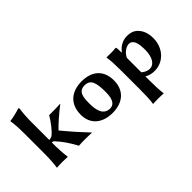

<svg xmlns="http://www.w3.org/2000/svg" viewBox="-104 -1202 1942 1942"><g transform="rotate(-45 866.5 -231.5)"><path d="M86 -200C86 -125 83 -54 74 0L75 3C75 3 117 0 152 0C186 0 228 3 228 3L230 0C222 -57 218 -125 218 -200V-215C227 -214 238 -212 244 -206C306 -137 336 -93 389 3C404 1 452 0 469 0C486 0 564 1 573 3L575 0C501 -79 447 -137 352 -252C389 -293 473 -368 554 -429L552 -432C533 -429 422 -429 395 -429C356 -364 303 -295 263 -264C253 -256 232 -251 218 -250V-500C218 -575 222 -627 230 -688C230 -695 225 -698 219 -698C194 -688 117 -668 76 -665L74 -662C82 -619 86 -550 86 -474Z M623 -205C623 -72 716 10 865 10C1018 10 1107 -76 1107 -214C1107 -340 1036 -439 867 -439C724 -439 623 -360 623 -205ZM860 -389C945 -389 965 -326 965 -187C965 -72 924 -40 879 -40C775 -40 765 -151 765 -228C765 -315 774 -389 860 -389Z M1364 -358 1360 -361C1360 -384 1359 -417 1357 -425C1356 -432 1354 -435 1348 -435C1319 -430 1254 -430 1219 -432L1217 -429C1225 -386 1228 -310 1228 -235V32C1228 106 1227 178 1218 232L1219 235C1219 235 1258 232 1293 232C1327 232 1368 235 1368 235L1370 232C1362 175 1360 107 1360 32V-18C1393 3 1430 10 1467 10C1593 10 1691 -94 1691 -235C1691 -310 1668 -366 1621 -407C1597 -427 1563 -439 1519 -439C1476 -439 1413 -425 1364 -358ZM1360 -282C1382 -335 1438 -369 1472 -369C1533 -369 1549 -305 1549 -208C1549 -102 1505 -40 1449 -40C1424 -40 1397 -45 1360 -76Z"/></g></svg>

Font: Libertinus Sans
Style: Bold
Weight: 700
Designer: Philipp H. Poll, Khaled Hosny
Foundry: Caleb Maclennan
Version: Version 7.050;RELEASE